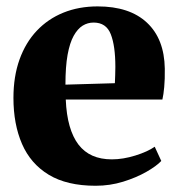

<svg xmlns="http://www.w3.org/2000/svg" viewBox="-20 -569 558 600"><path d="M279 11.5Q189 11.5 132.2 -23Q75.5 -57.5 48.8 -119.2Q22 -181 22 -263Q22 -330 41 -383Q60 -436 95 -473Q130 -510 178.2 -529.5Q226.5 -549 285 -549Q385 -549 439.2 -498.2Q493.5 -447.5 495 -354.5Q495.5 -321 493.2 -297Q491 -273 487.5 -258H185.5Q187.5 -210.5 197.5 -175.5Q207.5 -140.5 225.2 -117.2Q243 -94 269 -82.5Q295 -71 329.5 -71Q364.5 -71 403 -83Q441.5 -95 463.5 -110.5L484 -66Q469 -50 437.5 -32Q406 -14 364.8 -1.2Q323.5 11.5 279 11.5ZM184.5 -304.5 339 -309Q339.5 -322 340 -334.5Q340.5 -347 340.5 -360Q340.5 -425.5 326.2 -462Q312 -498.5 272.5 -498.5Q254 -498.5 238.2 -488.8Q222.5 -479 210.2 -457Q198 -435 191.2 -397.8Q184.5 -360.5 184.5 -304.5Z"/></svg>

Font: Merriweather 72pt ExtraBold
Style: Regular
Weight: 800
Version: Version 2.100